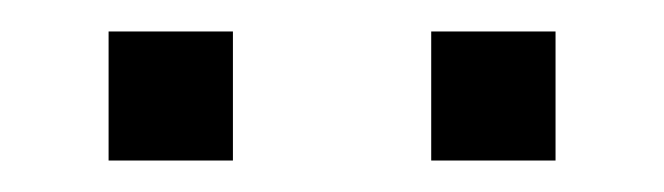

<svg xmlns="http://www.w3.org/2000/svg" viewBox="-20 -678 422 122"><path d="M49 -658H128V-576H49ZM254 -658H333V-576H254Z"/></svg>

Font: Pridi Light
Style: Regular
Weight: 300
Version: Version 1.002